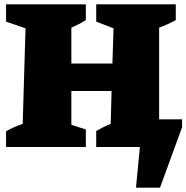

<svg xmlns="http://www.w3.org/2000/svg" viewBox="-20 -680 862 888"><path d="M8 0V-73Q45 -94 85 -107L98 -549L8 -580V-660H377V-587Q362 -577 344.5 -568.5Q327 -560 310 -552V-386H500L505 -549L425 -580V-660H793V-587Q757 -567 716 -552V-128H822V-91L720 188H609L627 0H425V-74Q442 -84 458 -92Q474 -100 492 -107L496 -259H310V-103L377 -81V0Z"/></svg>

Font: Piazzolla Black
Style: Regular
Weight: 900
Designer: Juan Pablo del Peral
Foundry: Huerta Tipografica
Version: Version 1.330